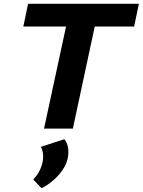

<svg xmlns="http://www.w3.org/2000/svg" viewBox="-20 -678 752 1012"><path d="M212 0 354 -658H505L364 0ZM103 -538 128 -658H712L687 -538ZM199 314 155 268Q175 248 187.5 223.5Q200 199 205 174Q209 150 206 129Q203 108 195 96L319 56Q334 73 338.5 99.5Q343 126 337 156Q331 186 311 216Q291 246 262 271.5Q233 297 199 314Z"/></svg>

Font: Ysabeau Infant ExtraBold
Style: Italic
Weight: 800
Italic angle: -12°
Designer: Christian Thalmann (Catharsis Fonts)
Version: Version 2.001;gftools[0.9.30]; featfreeze: ss01,ss02,lnum